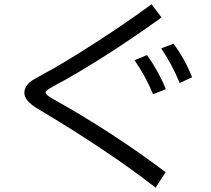

<svg xmlns="http://www.w3.org/2000/svg" viewBox="-20 -829 990 900"><path d="M709.5 50.8Q493.7 -118.2 156.2 -319.8Q94.2 -356.9 94.2 -393.1Q94.2 -425.3 127.4 -449.7Q136.7 -456.5 182.6 -481.4Q317.4 -553.7 536.6 -700.7Q621.1 -757.8 690.4 -809.1L737.3 -747.1Q456.1 -545.4 227.5 -422.9Q193.4 -404.8 193.4 -396Q193.4 -384.3 228.5 -365.2Q505.9 -210.4 756.3 -22ZM697.3 -387.2Q664.6 -468.8 610.4 -546.9L669.4 -570.8Q726.1 -489.7 757.3 -411.1ZM822.3 -439.9Q784.7 -531.2 735.4 -602.1L793.5 -624Q847.7 -550.8 880.4 -466.8Z"/></svg>

Font: BIZ UDPGothic
Style: Regular
Weight: 400
Designer: TypeBank Co., Ltd.
Foundry: Morisawa Inc.
Version: Version 1.051